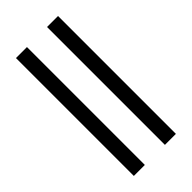

<svg xmlns="http://www.w3.org/2000/svg" viewBox="-257 -894 957 957"><g transform="rotate(-45 221.0 -415.5)"><path d="M73 0V-831H150.5V0ZM292 0V-831H369.5V0Z"/></g></svg>

Font: Merriweather 48pt Light
Style: Regular
Weight: 300
Version: Version 2.100